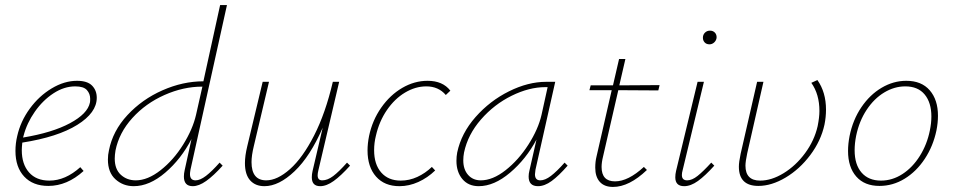

<svg xmlns="http://www.w3.org/2000/svg" viewBox="-20 -731 3765 758"><path d="M362 -345Q362 -286 285 -238Q208 -190 68 -168Q66 -148 66 -138Q66 -83 94.5 -50.5Q123 -18 175 -18Q238 -18 297 -71L310 -56Q245 3 171 3Q110 3 75.5 -34Q41 -71 41 -135Q41 -165 48 -194Q61 -252 97.5 -302Q134 -352 184 -382Q234 -412 284 -412Q325 -412 343.5 -393Q362 -374 362 -345ZM336 -341Q336 -361 323 -375.5Q310 -390 277 -390Q233 -390 191 -362.5Q149 -335 117.5 -290Q86 -245 73 -195L71 -188Q186 -207 256 -244.5Q326 -282 335 -326Q336 -330 336 -341Z M847 -89 859 -77Q823 -37 794 -16.5Q765 4 741 4Q706 4 706 -34Q706 -46 709 -59L736 -182Q695 -103 632.5 -49.5Q570 4 508 4Q466 4 436 -23Q406 -50 406 -101Q406 -120 410 -137Q425 -214 483 -276.5Q541 -339 621.5 -374.5Q702 -410 783 -410L849 -711H876L732 -61Q730 -49 730 -44Q730 -19 752 -19Q770 -19 793 -36.5Q816 -54 847 -89ZM754 -278 779 -389H778Q704 -389 629.5 -356Q555 -323 502.5 -265Q450 -207 436 -137Q433 -119 433 -105Q433 -63 457 -41Q481 -19 516 -19Q563 -19 614 -59Q665 -99 703 -160Q741 -221 754 -278Z M1362 -77Q1326 -37 1297.5 -16.5Q1269 4 1244 4Q1211 4 1211 -31Q1211 -43 1214 -56L1254 -227Q1205 -114 1143 -55Q1081 4 1024 4Q988 4 967.5 -19Q947 -42 947 -87Q947 -116 956 -153L1017 -408H1042L982 -154Q973 -117 973 -91Q973 -19 1031 -19Q1075 -19 1125 -63.5Q1175 -108 1220 -196Q1265 -284 1294 -408H1319L1237 -59Q1234 -47 1234 -39Q1234 -19 1252 -19Q1273 -19 1295.5 -36Q1318 -53 1350 -89Z M1663 -390Q1620 -390 1579 -365.5Q1538 -341 1507.5 -296.5Q1477 -252 1464 -195Q1457 -167 1457 -138Q1457 -82 1485 -50Q1513 -18 1562 -18Q1596 -18 1627.5 -32.5Q1659 -47 1685 -72L1698 -58Q1668 -29 1631.5 -12.5Q1595 4 1557 4Q1498 4 1464.5 -34Q1431 -72 1431 -137Q1431 -164 1437 -194Q1450 -256 1485 -306Q1520 -356 1568 -384Q1616 -412 1668 -412Q1728 -412 1758 -373L1740 -356Q1711 -390 1663 -390Z M2221 -77Q2186 -37 2158 -16.5Q2130 4 2104 4Q2067 4 2067 -34Q2067 -45 2070 -57L2098 -180Q2057 -103 1994 -49.5Q1931 4 1870 4Q1829 4 1805.5 -24Q1782 -52 1782 -96Q1782 -113 1785 -129Q1801 -205 1857.5 -269Q1914 -333 1989.5 -370.5Q2065 -408 2136 -408H2172L2094 -61Q2092 -47 2092 -43Q2092 -19 2113 -19Q2132 -19 2155 -36.5Q2178 -54 2209 -89ZM2118 -278 2142 -387H2133Q2069 -387 2000 -353Q1931 -319 1879 -259.5Q1827 -200 1812 -129Q1809 -113 1809 -98Q1809 -62 1828 -40.5Q1847 -19 1878 -19Q1925 -19 1976 -59Q2027 -99 2066 -160Q2105 -221 2118 -278Z M2361 -114Q2355 -90 2355 -72Q2355 -15 2408 -15Q2460 -15 2522 -72L2534 -60Q2464 7 2400 7Q2366 7 2348 -13Q2330 -33 2330 -69Q2330 -93 2335 -113L2395 -375H2307L2312 -394H2400L2424 -498H2449L2425 -394L2584 -395L2579 -374L2421 -375Z M2646 -31Q2646 -43 2649 -56L2734 -408H2759L2675 -59Q2672 -49 2672 -40Q2672 -19 2693 -19Q2712 -19 2734 -36.5Q2756 -54 2788 -89L2800 -77Q2764 -37 2735.5 -16.5Q2707 4 2681 4Q2646 4 2646 -31ZM2755 -582Q2755 -594 2763 -602Q2771 -610 2783 -610Q2795 -610 2802.5 -602Q2810 -594 2809 -581Q2807 -570 2799 -563Q2791 -556 2781 -556Q2769 -556 2762 -563.5Q2755 -571 2755 -582Z M2930 -126Q2923 -93 2923 -77Q2923 -18 2981 -18Q3026 -18 3074 -47.5Q3122 -77 3158.5 -126.5Q3195 -176 3208 -233Q3215 -268 3215 -293Q3215 -359 3183 -404L3207 -415Q3241 -367 3241 -298Q3241 -269 3235 -239Q3221 -175 3179 -119Q3137 -63 3081.5 -30Q3026 3 2974 3Q2897 3 2897 -73Q2897 -91 2904 -124L2969 -408H2994Z M3328 -135Q3328 -163 3334 -194Q3347 -258 3380.5 -307.5Q3414 -357 3460.5 -384.5Q3507 -412 3558 -412Q3618 -412 3650.5 -374.5Q3683 -337 3683 -274Q3683 -246 3677 -216Q3664 -154 3631 -104Q3598 -54 3551.5 -25.5Q3505 3 3452 3Q3393 3 3360.5 -34Q3328 -71 3328 -135ZM3651 -216Q3657 -245 3657 -271Q3657 -326 3630.5 -358Q3604 -390 3554 -390Q3511 -390 3471 -366Q3431 -342 3401.5 -297.5Q3372 -253 3360 -195Q3354 -165 3354 -138Q3354 -81 3381.5 -49.5Q3409 -18 3458 -18Q3503 -18 3543 -44Q3583 -70 3611.5 -115.5Q3640 -161 3651 -216Z"/></svg>

Font: Ysabeau Extralight
Style: Italic
Weight: 200
Italic angle: -12°
Designer: Christian Thalmann (Catharsis Fonts)
Version: Version 0.003